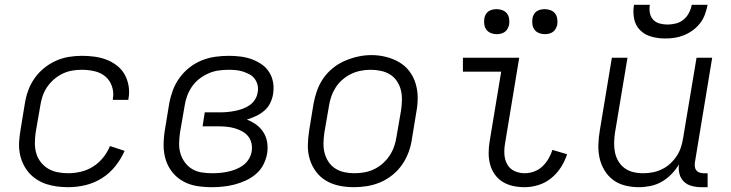

<svg xmlns="http://www.w3.org/2000/svg" viewBox="-20 -770 3040 798"><path d="M264 8Q240 8 217 5Q194 2 172.5 -5Q151 -12 132 -24.5Q113 -37 99 -53.5Q85 -70 75.5 -90.5Q66 -111 62 -134Q58 -157 59.5 -180.5Q61 -204 65 -228L83 -338Q87 -365 96.5 -392Q106 -419 122.5 -443Q139 -467 162 -486Q185 -505 211.5 -517Q238 -529 265.5 -533.5Q293 -538 320 -538Q347 -538 373 -534.5Q399 -531 422.5 -522Q446 -513 466 -497.5Q486 -482 498 -460.5Q510 -439 514.5 -413Q519 -387 514 -360Q514 -359 513.5 -357.5Q513 -356 513 -355H449Q449 -356 449 -357Q449 -358 449 -359Q454 -385 445.5 -410.5Q437 -436 418 -452Q399 -468 373 -474Q347 -480 320 -480Q300 -480 279.5 -476.5Q259 -473 239.5 -463.5Q220 -454 203.5 -439.5Q187 -425 175 -407Q163 -389 156.5 -369Q150 -349 147 -328L128 -218Q125 -196 125 -174Q125 -152 131 -132Q137 -112 150 -95.5Q163 -79 181 -68.5Q199 -58 220.5 -54Q242 -50 264 -50Q290 -50 317 -56.5Q344 -63 367.5 -78Q391 -93 409 -115.5Q427 -138 437 -163L498 -143Q483 -109 459 -79Q435 -49 403 -29Q371 -9 335 -0.5Q299 8 264 8Z M860 8Q828 8 797.5 3Q767 -2 741 -16.5Q715 -31 696.5 -54Q678 -77 669 -105.5Q660 -134 660 -165.5Q660 -197 665 -228L683 -338Q688 -366 698 -393.5Q708 -421 725.5 -445.5Q743 -470 767 -489Q791 -508 818.5 -519Q846 -530 874.5 -534Q903 -538 931 -538Q955 -538 979.5 -535Q1004 -532 1026 -524Q1048 -516 1067 -503Q1086 -490 1098.5 -470.5Q1111 -451 1115 -427.5Q1119 -404 1115 -379Q1112 -360 1103 -341.5Q1094 -323 1078 -309.5Q1062 -296 1043.5 -287.5Q1025 -279 1006 -273Q1027 -265 1045 -252Q1063 -239 1075 -220Q1087 -201 1090.5 -178Q1094 -155 1090 -131Q1086 -108 1074.5 -85.5Q1063 -63 1043.5 -46.5Q1024 -30 1001 -19.5Q978 -9 954.5 -3Q931 3 907.5 5.5Q884 8 860 8ZM862 -50Q878 -50 894.5 -51.5Q911 -53 927.5 -56.5Q944 -60 960.5 -66.5Q977 -73 991 -83.5Q1005 -94 1014.5 -109.5Q1024 -125 1026 -141Q1029 -158 1025 -175Q1021 -192 1010.5 -204.5Q1000 -217 985 -225Q970 -233 953.5 -237.5Q937 -242 919.5 -243.5Q902 -245 884 -245H822L831 -303H894Q910 -303 925.5 -304.5Q941 -306 956.5 -309Q972 -312 987.5 -317.5Q1003 -323 1017 -332.5Q1031 -342 1040 -356.5Q1049 -371 1051 -387Q1054 -402 1050.5 -416.5Q1047 -431 1038.5 -442.5Q1030 -454 1017 -461Q1004 -468 990 -472.5Q976 -477 961 -478.5Q946 -480 931 -480Q910 -480 888.5 -477Q867 -474 846.5 -465Q826 -456 808 -442Q790 -428 777.5 -409.5Q765 -391 757.5 -370.5Q750 -350 747 -328L728 -218Q725 -196 724.5 -174Q724 -152 730 -132Q736 -112 748.5 -95Q761 -78 778.5 -67.5Q796 -57 817.5 -53.5Q839 -50 862 -50Z M1451 8Q1420 8 1390.5 2Q1361 -4 1336 -18.5Q1311 -33 1293.5 -56.5Q1276 -80 1267.5 -108Q1259 -136 1259.5 -166.5Q1260 -197 1265 -228L1283 -338Q1288 -366 1297.5 -393Q1307 -420 1323.5 -444Q1340 -468 1363.5 -487Q1387 -506 1414 -517.5Q1441 -529 1468.5 -535Q1496 -541 1524 -541Q1555 -541 1584.5 -533.5Q1614 -526 1639 -511.5Q1664 -497 1681.5 -474Q1699 -451 1707.5 -422.5Q1716 -394 1716 -363.5Q1716 -333 1710 -302L1692 -192Q1688 -164 1678 -137Q1668 -110 1651.5 -86Q1635 -62 1611.5 -43Q1588 -24 1561 -12.5Q1534 -1 1506 3.5Q1478 8 1451 8ZM1452 -50Q1473 -50 1493.5 -53.5Q1514 -57 1533.5 -66Q1553 -75 1570 -90Q1587 -105 1599 -123Q1611 -141 1618 -161Q1625 -181 1628 -202L1647 -312Q1650 -333 1650.5 -354.5Q1651 -376 1646 -396Q1641 -416 1629.5 -433Q1618 -450 1601 -460.5Q1584 -471 1563 -475.5Q1542 -480 1521 -480Q1500 -480 1479.5 -476Q1459 -472 1440 -463Q1421 -454 1404 -439.5Q1387 -425 1375.5 -407Q1364 -389 1357 -369Q1350 -349 1347 -328L1328 -218Q1325 -197 1324.5 -175.5Q1324 -154 1329 -134.5Q1334 -115 1345 -98Q1356 -81 1373 -70Q1390 -59 1410.5 -54.5Q1431 -50 1452 -50Z M2161 8Q2136 8 2112.5 3Q2089 -2 2069.5 -14Q2050 -26 2036.5 -45Q2023 -64 2017 -86.5Q2011 -109 2011 -133.5Q2011 -158 2015 -182L2063 -472H1904V-530H2138L2079 -173Q2075 -150 2076.5 -127.5Q2078 -105 2088.5 -86.5Q2099 -68 2118.5 -59Q2138 -50 2161 -50Q2180 -50 2199.5 -57Q2219 -64 2234 -78Q2249 -92 2259.5 -110Q2270 -128 2276 -147L2337 -129Q2328 -101 2311.5 -75Q2295 -49 2271 -29.5Q2247 -10 2218 -1Q2189 8 2161 8ZM2244 -628Q2232 -628 2220.5 -632.5Q2209 -637 2202 -646Q2195 -655 2193 -667.5Q2191 -680 2193 -693Q2194 -701 2198.5 -709.5Q2203 -718 2210.5 -723Q2218 -728 2227 -730Q2236 -732 2244 -732Q2257 -732 2268.5 -727.5Q2280 -723 2287 -714Q2294 -705 2296 -692.5Q2298 -680 2296 -667Q2294 -659 2289.5 -650.5Q2285 -642 2277.5 -637Q2270 -632 2261.5 -630Q2253 -628 2244 -628ZM2044 -628Q2032 -628 2020.5 -632.5Q2009 -637 2002 -646Q1995 -655 1993 -667.5Q1991 -680 1993 -693Q1994 -701 1998.5 -709.5Q2003 -718 2010.5 -723Q2018 -728 2027 -730Q2036 -732 2044 -732Q2057 -732 2068.5 -727.5Q2080 -723 2087 -714Q2094 -705 2096 -692.5Q2098 -680 2096 -667Q2094 -659 2089.5 -650.5Q2085 -642 2077.5 -637Q2070 -632 2061.5 -630Q2053 -628 2044 -628Z M2635 8Q2606 8 2578 1Q2550 -6 2528.5 -22Q2507 -38 2492.5 -62Q2478 -86 2472 -113Q2466 -140 2467 -169.5Q2468 -199 2473 -228L2523 -530H2588L2536 -218Q2533 -198 2532.5 -177Q2532 -156 2536 -136.5Q2540 -117 2550 -100Q2560 -83 2575.5 -71.5Q2591 -60 2611 -55Q2631 -50 2652 -50Q2652 -50 2652.5 -50Q2653 -50 2653 -50Q2672 -50 2691.5 -53.5Q2711 -57 2730 -66Q2749 -75 2764.5 -89Q2780 -103 2791.5 -120Q2803 -137 2809.5 -156Q2816 -175 2819 -195L2875 -530H2940L2868 -94Q2867 -85 2868 -76.5Q2869 -68 2874.5 -61.5Q2880 -55 2888 -52.5Q2896 -50 2905 -50H2921V8H2895Q2875 8 2855.5 3Q2836 -2 2822.5 -15Q2809 -28 2804 -47.5Q2799 -67 2802 -87Q2789 -65 2770.5 -46Q2752 -27 2730 -14.5Q2708 -2 2683.5 3Q2659 8 2635 8ZM2745 -610Q2716 -610 2688 -617.5Q2660 -625 2640.5 -644.5Q2621 -664 2615.5 -692.5Q2610 -721 2615 -750H2681Q2678 -733 2681 -716.5Q2684 -700 2694.5 -688.5Q2705 -677 2721 -672.5Q2737 -668 2754 -668Q2772 -668 2789.5 -672.5Q2807 -677 2821 -688.5Q2835 -700 2843.5 -716.5Q2852 -733 2855 -750H2921Q2917 -730 2910 -710.5Q2903 -691 2890.5 -674.5Q2878 -658 2860.5 -645Q2843 -632 2823.5 -624Q2804 -616 2784 -613Q2764 -610 2745 -610Z"/></svg>

Font: Iosevka Curly Light Extended
Style: Italic
Weight: 300
Width: 7
Italic angle: -9°
Monospace: yes
Designer: Belleve Invis
Foundry: Belleve Invis
Version: Version 11.1.0; ttfautohint (v1.8.3)